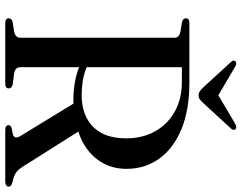

<svg xmlns="http://www.w3.org/2000/svg" viewBox="-114 -804 918 730"><g transform="rotate(90 345.0 -439.0)"><path d="M622 -461Q622 -411.5 600.2 -371.8Q578.5 -332 539.2 -305.8Q500 -279.5 446 -269.5Q431.5 -267.5 418.2 -265Q405 -262.5 391.5 -260.8Q378 -259 362.5 -259Q329.5 -259 300 -263.5Q270.5 -268 246 -276.8Q221.5 -285.5 203.5 -298L208 -325Q223.5 -313.5 245 -305.8Q266.5 -298 291.2 -294.2Q316 -290.5 341.5 -290.5Q418 -290.5 462 -333.8Q506 -377 506 -460Q506 -521.5 479.5 -569.2Q453 -617 404.8 -644.2Q356.5 -671.5 291.5 -671.5H235.5V-58Q235.5 -48 240.8 -42.2Q246 -36.5 257 -34L302 -28Q310 -25.5 313 -22Q316 -18.5 316 -13Q316 0 298.5 0H67Q58 0 53.8 -3.8Q49.5 -7.5 49.5 -13Q49.5 -24 63.5 -28L101 -34Q112 -36.5 117.8 -42.2Q123.5 -48 123.5 -58V-643.5Q123.5 -652.5 117.8 -658Q112 -663.5 101 -666L63.5 -672Q49.5 -676 49.5 -687Q49.5 -693 53.8 -696.5Q58 -700 67 -700H294Q399 -700 472 -669.5Q545 -639 583.5 -585Q622 -531 622 -461ZM365.5 -273 475 -286 616 -63Q626.5 -47 638.5 -39.5Q650.5 -32 668.5 -28.5Q681 -25.5 685.2 -22Q689.5 -18.5 689.5 -13Q689.5 -7.5 684.8 -3.8Q680 0 671 0H474Q456 0 456 -13Q456 -17.5 459 -20Q462 -22.5 468 -24.5L489 -28.5Q500.5 -31.5 502.2 -39Q504 -46.5 496 -59.5ZM362 -798.5 234.5 -873.5Q221.5 -881.5 214 -876Q211 -873.5 210.5 -868.8Q210 -864 215.5 -858.5L312.5 -752.5Q320.5 -744.5 327 -739.8Q333.5 -735 342.5 -735Q351.5 -735 357.8 -739.8Q364 -744.5 371.5 -752.5L469 -858.5Q474 -864 473.8 -868.8Q473.5 -873.5 470.5 -876Q463 -881.5 449.5 -873.5L322.5 -798.5Z"/></g></svg>

Font: Fraunces 60pt
Style: Regular
Weight: 400
Version: Version 1.000;[b76b70a41]